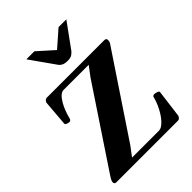

<svg xmlns="http://www.w3.org/2000/svg" viewBox="-266 -1089 1220 1220"><g transform="rotate(-45 344.5 -478.5)"><path d="M48.3 0Q37.6 0 34.7 -5.6Q31.7 -11.2 31.7 -14.6V-17.6Q31.7 -22.5 35.4 -31.5Q39.1 -40.5 52.2 -60.1L403.8 -588.4L465.3 -669.9L474.1 -652.3H226.6Q210.4 -652.3 195.1 -638.4Q179.7 -624.5 166.3 -601.6Q152.8 -578.6 142.3 -551.5Q131.8 -524.4 125.5 -497.6Q121.6 -481.4 107.4 -481.4Q102.1 -481.4 89.8 -485.6Q77.6 -489.7 77.6 -498L91.8 -672.9Q100.6 -692.4 114.7 -692.9H633.3Q638.7 -692.9 644.3 -689.9Q649.9 -687 649.9 -680.2V-672.4Q649.9 -662.6 645 -654.3L277.8 -104.5L216.8 -22.9L208 -40.5H471.2Q484.4 -40.5 498.8 -49.8Q513.2 -59.1 527.6 -75.4Q542 -91.8 555.2 -113.3Q568.4 -134.8 579.3 -159.4Q590.3 -184.1 597.2 -210Q599.1 -226.1 615.2 -226.1Q620.6 -226.1 635.3 -221.9Q649.9 -217.8 649.9 -209.5L625.5 -20Q616.7 -0.5 602.5 0ZM376 -764.2Q351.1 -764.2 336.7 -771.2Q322.3 -778.3 314.9 -789.1L196.3 -957H268.6L376 -860.8L485.8 -957H555.7L437 -793.5Q428.7 -782.2 415 -773.2Q401.4 -764.2 376 -764.2Z"/></g></svg>

Font: Gelasio
Style: Regular
Weight: 400
Designer: Eben Sorkin
Foundry: Eben Sorkin
Version: Version 1.008